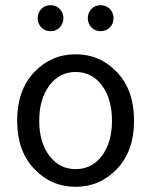

<svg xmlns="http://www.w3.org/2000/svg" viewBox="-20 -707 582 739"><path d="M46 -242Q46 -360 111.5 -429Q177 -498 271 -498Q365 -498 430.5 -429Q496 -360 496 -242Q496 -126 430.5 -57Q365 12 271 12Q177 12 111.5 -57Q46 -126 46 -242ZM271 -56Q334 -56 372.5 -107.5Q411 -159 411 -242Q411 -326 372.5 -378Q334 -430 271 -430Q209 -430 170 -378Q131 -326 131 -242Q131 -159 170 -107.5Q209 -56 271 -56ZM175 -587Q153 -587 139 -601.5Q125 -616 125 -637Q125 -658 139 -672.5Q153 -687 175 -687Q196 -687 210 -672.5Q224 -658 224 -637Q224 -616 210 -601.5Q196 -587 175 -587ZM367 -587Q346 -587 332 -601.5Q318 -616 318 -637Q318 -658 332 -672.5Q346 -687 367 -687Q389 -687 403 -672.5Q417 -658 417 -637Q417 -616 403 -601.5Q389 -587 367 -587Z"/></svg>

Font: Toshiba Sans
Style: Regular
Weight: 400
Designer: Paul D. Hunt
Foundry: Toshiba Corporation
Version: Version 2.020;PS 2.0;hotconv 1.0.86;makeotf.lib2.5.63406